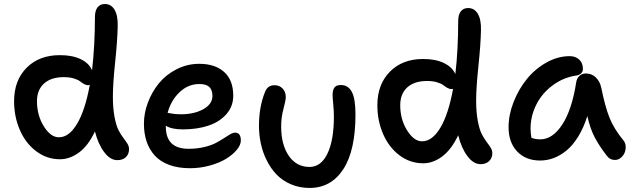

<svg xmlns="http://www.w3.org/2000/svg" viewBox="-20 -843 3134 951"><path d="M276.9 -54.2Q211.9 -54.2 159.4 -93.8Q106.9 -133.3 78.4 -199Q49.8 -264.6 49.8 -341.8Q49.8 -445.3 112.3 -507.8Q174.8 -570.3 277.8 -569.8Q338.4 -569.8 379.6 -550Q420.9 -530.3 436 -495.1Q450.2 -617.7 450.2 -757.8Q450.2 -790.5 463.4 -806.9Q476.6 -823.2 499 -823.2Q530.8 -823.2 547.6 -794.4Q564.5 -765.6 563 -711.9Q561.5 -641.1 550.3 -534.7Q539.1 -428.2 539.1 -365.2Q539.1 -306.6 547.4 -263.2Q555.7 -219.7 567.4 -197.5Q579.1 -175.3 590.8 -160.2Q602.5 -145 610.8 -131.8Q619.1 -118.7 619.1 -104Q619.1 -80.1 603.8 -64.9Q588.4 -49.8 561 -49.8Q525.9 -49.8 496.1 -89.4Q466.3 -128.9 450.2 -191.9Q417 -121.1 371.3 -87.6Q325.7 -54.2 276.9 -54.2ZM163.1 -341.8Q163.1 -271.5 197 -217.3Q231 -163.1 271 -163.1Q321.3 -162.1 361.6 -229.5Q401.9 -296.9 424.8 -422.9Q418.9 -420.9 417 -420.9Q406.2 -420.9 395.5 -427.2Q384.8 -433.6 375.5 -440.9Q366.2 -448.2 345.2 -454.6Q324.2 -460.9 295.9 -460.9Q232.9 -460.9 198 -429.2Q163.1 -397.5 163.1 -341.8Z M920.9 -9.8Q862.8 -9.8 818.4 -26.1Q773.9 -42.5 746.8 -72.3Q719.7 -102.1 706.3 -141.6Q692.9 -181.2 692.9 -230Q692.9 -282.7 712.6 -335.2Q732.4 -387.7 767.1 -430.4Q801.8 -473.1 854.5 -500Q907.2 -526.9 967.3 -526.9Q1044.9 -526.9 1090.1 -486.6Q1135.3 -446.3 1135.3 -369.1Q1135.3 -316.4 1101.6 -277.8Q1067.9 -239.3 1012.2 -220.7Q956.5 -202.1 885.3 -202.1Q830.6 -202.1 801.3 -220.2V-215.8Q801.3 -106 914.1 -106Q955.1 -106 990.2 -114.3Q1025.4 -122.6 1047.9 -134.3Q1070.3 -146 1087.9 -157.7Q1105.5 -169.4 1119.6 -177.7Q1133.8 -186 1145 -186Q1172.9 -186 1172.9 -147Q1172.9 -125 1152.6 -100.6Q1132.3 -76.2 1099.4 -56.2Q1066.4 -36.1 1018.8 -22.9Q971.2 -9.8 920.9 -9.8ZM967.3 -426.8Q912.1 -426.8 869.6 -386.5Q827.1 -346.2 810.1 -284.2Q812.5 -283.7 824.2 -281.5Q835.9 -279.3 848.1 -278.1Q860.4 -276.9 875 -276.9Q941.9 -276.9 987.1 -302.2Q1032.2 -327.6 1032.2 -367.2Q1032.2 -397.5 1016.8 -412.1Q1001.5 -426.8 967.3 -426.8Z M1513.7 87.9Q1463.4 87.9 1421.1 69.8Q1378.9 51.8 1350.1 21.7Q1321.3 -8.3 1301.3 -48.3Q1281.2 -88.4 1272 -131.8Q1262.7 -175.3 1262.7 -220.2Q1262.7 -313 1292.5 -387.2Q1305.2 -420.9 1339.4 -420.9Q1364.3 -420.9 1379.9 -404.5Q1395.5 -388.2 1395.5 -361.8Q1395.5 -346.2 1384 -303.7Q1372.6 -261.2 1372.6 -216.8Q1372.6 -126 1410.6 -71Q1448.7 -16.1 1512.7 -16.1Q1570.3 -16.1 1602.1 -82.5Q1633.8 -148.9 1633.8 -265.1Q1633.8 -293.5 1630.6 -325.9Q1627.4 -358.4 1627.4 -372.1Q1627.4 -397.5 1636.7 -409.7Q1646 -421.9 1668.5 -421.9Q1704.1 -421.9 1722.4 -388.4Q1740.7 -355 1740.7 -275.9Q1740.7 -97.2 1680.2 -4.6Q1619.6 87.9 1513.7 87.9Z M2076.2 -34.2Q2011.2 -34.2 1958.7 -73.7Q1906.2 -113.3 1877.7 -179Q1849.1 -244.6 1849.1 -321.8Q1849.1 -425.3 1911.6 -488.3Q1974.1 -551.3 2077.1 -550.8Q2137.2 -550.8 2178.7 -530.8Q2220.2 -510.7 2235.4 -476.1Q2249.5 -597.2 2249.5 -737.8Q2249.5 -771 2262.7 -787.1Q2275.9 -803.2 2298.3 -803.2Q2330.1 -803.2 2346.9 -774.4Q2363.8 -745.6 2362.3 -691.9Q2360.8 -622.1 2349.6 -515.4Q2338.4 -408.7 2338.4 -345.2Q2338.4 -286.6 2346.7 -243.4Q2355 -200.2 2366.7 -178Q2378.4 -155.8 2390.1 -140.4Q2401.9 -125 2410.2 -111.8Q2418.5 -98.6 2418.5 -84Q2418.5 -60.5 2402.8 -45.2Q2387.2 -29.8 2360.4 -29.8Q2325.2 -29.8 2295.4 -69.3Q2265.6 -108.9 2249.5 -172.9Q2215.8 -102.1 2170.4 -68.1Q2125 -34.2 2076.2 -34.2ZM1962.4 -321.8Q1962.4 -251.5 1996.3 -197.3Q2030.3 -143.1 2070.3 -143.1Q2121.1 -143.1 2161.1 -210.2Q2201.2 -277.3 2224.1 -402.8Q2221.2 -401.9 2216.3 -401.9Q2205.6 -401.9 2194.8 -408.2Q2184.1 -414.6 2174.8 -421.9Q2165.5 -429.2 2144.5 -435.5Q2123.5 -441.9 2095.2 -441.9Q2032.2 -441.9 1997.3 -410.2Q1962.4 -378.4 1962.4 -321.8Z M2655.3 -47.9Q2584 -47.9 2541.5 -92.8Q2499 -137.7 2499 -212.9Q2499 -273.9 2523.7 -337.2Q2548.3 -400.4 2588.9 -450.7Q2629.4 -501 2686 -533Q2742.7 -564.9 2802.2 -564.9Q2830.1 -564.9 2848.6 -548.1Q2867.2 -531.2 2867.2 -502Q2867.2 -488.8 2858.9 -480.2Q2850.6 -471.7 2835.9 -469.2Q2769.5 -459.5 2716.6 -419.7Q2663.6 -379.9 2635.7 -323.5Q2607.9 -267.1 2607.9 -206.1Q2607.9 -184.6 2612.3 -160.2Q2631.8 -152.8 2656.2 -152.8Q2717.3 -152.8 2765.1 -226.3Q2813 -299.8 2834 -435.1Q2836.9 -455.1 2849.9 -467Q2862.8 -479 2882.3 -479Q2910.6 -479 2930.9 -459.7Q2951.2 -440.4 2958 -409.2Q2976.6 -316.9 2998.3 -261.5Q3020 -206.1 3068.4 -147Q3077.6 -136.2 3078.9 -119.4Q3080.1 -102.5 3074.2 -87.6Q3068.4 -72.8 3055.4 -61.8Q3042.5 -50.8 3026.4 -50.8Q3000 -50.8 2984.4 -73.2Q2948.2 -120.1 2925.8 -162.6Q2903.3 -205.1 2889.2 -268.1Q2870.6 -209.5 2843.5 -165.8Q2816.4 -122.1 2785.2 -96.9Q2753.9 -71.8 2721.7 -59.8Q2689.5 -47.9 2655.3 -47.9Z"/></svg>

Font: Shantell Sans Bouncy
Style: Regular
Weight: 500
Designer: Stephen Nixon, Anya Danilova, Shantell Martin
Foundry: Arrow Type
Version: Version 1.006;[9816181b4]